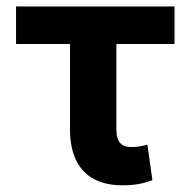

<svg xmlns="http://www.w3.org/2000/svg" viewBox="-20 -550 574 580"><path d="M507.2 -417.1H28.5V-530.4H507.2ZM331.6 -530.4V-159.5Q331.6 -139 337.2 -127.2Q342.8 -115.4 352.5 -110.6Q362.3 -105.8 377.8 -105.8Q391.8 -105.8 403.1 -107.9Q414.4 -109.9 425.3 -113.2L440.4 -5.9Q417.3 2.9 396.9 6.3Q376.5 9.7 349.1 9.7Q298.7 9.7 263.5 -9.3Q228.3 -28.2 209.8 -66Q191.4 -103.7 191.4 -160.6V-530.4Z"/></svg>

Font: Pretendard Variable
Style: Regular
Weight: 400
Designer: Base glyphs from Inter by Rasmus Andersson; Hangul glyphs from Noto Sans CJK(Source Han Sans) by Jang Soo-young and Kang
Foundry: Kil Hyung-jin
Version: Version 1.100;FEAKit 1.0